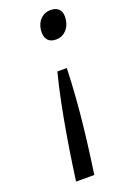

<svg xmlns="http://www.w3.org/2000/svg" viewBox="-140 -586 523 802"><g transform="rotate(-20 122.0 -185.0)"><path d="M178 -289Q176 -226 171 -158.5Q166 -91 158.5 -25Q151 41 143 100L133 170H52L62 100Q71 38 82.5 -30Q94 -98 107.5 -164.5Q121 -231 136 -289ZM196 -540Q223 -540 235.5 -524Q248 -508 243 -478Q239 -451 221 -433.5Q203 -416 178 -416Q151 -416 139 -432.5Q127 -449 131 -478Q135 -506 153 -523Q171 -540 196 -540Z"/></g></svg>

Font: Lexend Light
Style: Italic
Weight: 300
Italic angle: -8.13011°
Designer: Bonnie Shaver-Troup, Thomas Jockin
Foundry: Lexend
Version: Version 1.007